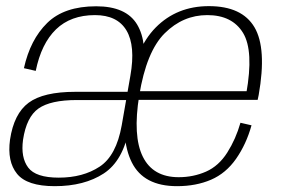

<svg xmlns="http://www.w3.org/2000/svg" viewBox="-20 -618 942 642"><path d="M420 -164 455.5 -366Q475 -475 438.5 -536Q402 -597 301.5 -597Q194.5 -597 137.8 -541.2Q81 -485.5 60 -390L99.5 -381Q118 -472 167.2 -519.8Q216.5 -567.5 297.5 -567.5Q372.5 -567.5 403 -516Q433.5 -464.5 416 -365L383.5 -179L386.5 -166.5ZM163 4.5Q262 4.5 327 -38Q392 -80.5 412 -189L387 -199Q369 -97.5 313.2 -60.8Q257.5 -24 176.5 -24Q99.5 -24 74.2 -57.8Q49 -91.5 57 -150.5Q68.5 -227 108.8 -255.2Q149 -283.5 237 -283.5Q305 -283.5 406.5 -283.5L411 -311Q307.5 -311 232 -311Q125 -311 75.8 -274.5Q26.5 -238 13.5 -151Q3.5 -78 37 -36.8Q70.5 4.5 163 4.5ZM572 4.5 577.5 -25.5Q491.5 -25.5 457.5 -94.2Q423.5 -163 445.5 -298.5Q469.5 -446 530.8 -506.8Q592 -567.5 673 -567.5Q756.5 -567.5 792.8 -507.8Q829 -448 803.5 -305.5L810 -313H441L436 -284H841.5Q843.5 -292 845 -300.5Q872.5 -456.5 830.8 -527Q789 -597.5 678.5 -597.5Q571.5 -597.5 500.8 -526.2Q430 -455 404.5 -298.5Q381 -154 420.8 -74.8Q460.5 4.5 572 4.5ZM577.5 -25.5 572 4.5Q635.5 4.5 685.5 -17Q735.5 -38.5 769.5 -87.2Q803.5 -136 821 -199L784 -207.5Q768.5 -153 740 -108Q711.5 -63 669 -44.2Q626.5 -25.5 577.5 -25.5Z"/></svg>

Font: Anybody UltraCondensed Thin ExtraLight
Style: Italic
Weight: 250
Italic angle: -10°
Version: Version 1.111